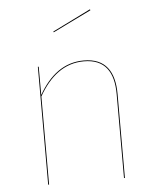

<svg xmlns="http://www.w3.org/2000/svg" viewBox="-53 -794 686 839"><g transform="rotate(-5 290.0 -374.0)"><path d="M374.6 -743.4 372.7 -747.5 204.9 -664.6 206.6 -661.2ZM326.4 -527.2C239.5 -527.2 176 -476.5 128.3 -393.2L128 -517.2H124.3V0H128.3V-386.7C176.4 -471.6 239.7 -523.4 326.4 -523.4C418.9 -523.4 456.9 -465.5 456.9 -367.9V0H460.9V-368.1C460.9 -467.4 421.4 -527.2 326.4 -527.2Z"/></g></svg>

Font: Fira Sans Four
Style: Regular
Weight: 100
Designer: Carrois Corporate & Edenspiekermann AG
Foundry: Carrois Corporate GbR & Edenspiekermann AG
Version: Version 4.203;PS 004.203;hotconv 1.0.88;makeotf.lib2.5.64775